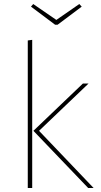

<svg xmlns="http://www.w3.org/2000/svg" viewBox="-20 -934 503 954"><path d="M374 -914 386 -901 266 -811H254L134 -901L145 -914L260 -835ZM140 -736V0H118V-733ZM420 -519 174 -284 445 0H418L146 -284L392 -519Z"/></svg>

Font: FiraGO Thin
Style: Regular
Weight: 100
Designer: bBox Type
Foundry: bBox Type GmbH
Version: Version 1.001;PS 001.001;hotconv 1.0.88;makeotf.lib2.5.64775